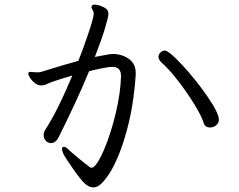

<svg xmlns="http://www.w3.org/2000/svg" viewBox="-20 -774 1040 836"><path d="M895 -219Q873 -219 867 -238Q859 -266 827 -318.5Q795 -371 755 -422.5Q715 -474 684 -501Q670 -514 670 -527Q670 -537 679 -546Q689 -554 697 -554Q715 -554 773.5 -491Q832 -428 882.5 -355Q933 -282 933 -253Q933 -239 921.5 -229Q910 -219 895 -219ZM388 42Q366 42 348 24Q330 7 296 -42Q262 -91 256 -104Q250 -118 250 -125Q250 -135 258 -135Q266 -135 276 -125Q306 -96 374 -44Q384 -44 385 -45Q407 -60 435 -127Q463 -194 484 -281.5Q505 -369 507 -443Q507 -483 469 -483Q456 -483 423.5 -476.5Q391 -470 368 -464Q314 -333 233 -172Q228 -163 220 -157Q212 -151 202 -151Q193 -151 184 -157Q170 -168 170 -185Q170 -198 177 -209Q229 -288 295 -445Q256 -434 225 -423.5Q194 -413 188 -410Q174 -402 159 -402Q145 -402 132 -412Q119 -422 111 -435Q103 -448 103 -453V-455Q104 -461 113 -461L125 -460Q132 -459 143 -459Q153 -459 159 -461Q262 -493 321 -509Q335 -542 361.5 -619Q388 -696 388 -714Q388 -723 385 -727Q384 -730 381 -735Q378 -740 378 -744Q378 -745 380 -749Q383 -754 392 -754Q406 -754 427.5 -744.5Q449 -735 451 -722Q452 -719 452 -712Q452 -701 437.5 -652Q423 -603 393 -526Q456 -539 472 -539Q510 -539 540.5 -518Q571 -497 571 -456V-450Q562 -311 530 -198Q498 -85 458 -21.5Q418 42 388 42Z"/></svg>

Font: Fusion Kai T
Style: Regular
Weight: 400
Designer: Fontworks Inc.
Version: Version 24.134;May 13, 2024